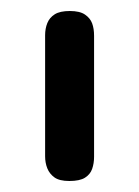

<svg xmlns="http://www.w3.org/2000/svg" viewBox="-20 -602 253 349"><path d="M106 -273Q88 -273 79 -279.5Q70 -286 66 -296Q62 -306 62 -318V-538Q62 -550 66 -560Q70 -570 79.5 -576Q89 -582 107 -582Q125 -582 134.5 -575.5Q144 -569 147.5 -559.5Q151 -550 151 -537V-317Q151 -305 147.5 -295Q144 -285 134.5 -279Q125 -273 106 -273Z"/></svg>

Font: Fredoka SemiCondensed
Style: Regular
Weight: 400
Width: 4
Designer: Ben Nathan
Foundry: Milena B. Brandão, Ben Nathan
Version: Version 2.001